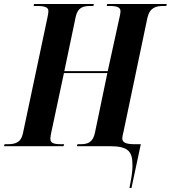

<svg xmlns="http://www.w3.org/2000/svg" viewBox="-43 -734 857 964"><path d="M607 210H617L664 -10H631C585 -10 571 -21 571 -39C571 -47 573 -56 577 -72L697 -644C709 -697 741 -704 778 -704H792L794 -714H495L493 -704H508C551 -704 562 -694 562 -677C562 -669 560 -659 556 -642L498 -377H280L337 -649C347 -697 375 -704 411 -704H426L428 -714H128L126 -704H141C189 -704 200 -695 200 -677C200 -671 198 -659 194 -640L72 -64C62 -17 32 -10 -5 -10H-20L-23 0H276L279 -10H264C223 -10 210 -17 210 -38C210 -46 212 -56 214 -67L278 -367H496L434 -69C424 -17 395 -10 361 -10H346L343 0H507C601 0 622 26 622 94C623 131 614 172 607 210Z"/></svg>

Font: Noto Serif Display Condensed
Style: Bold Italic
Weight: 700
Width: 3
Italic angle: -12°
Designer: Monotype Design Team
Foundry: Monotype Imaging Inc.
Version: Version 2.009